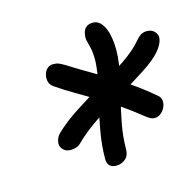

<svg xmlns="http://www.w3.org/2000/svg" viewBox="-81 -838 689 676"><g transform="rotate(-15 263.0 -500.0)"><path d="M122 -341Q104 -341 93.5 -353.5Q83 -366 87 -381Q88 -388 91.5 -395Q95 -402 102 -409Q135 -441 183 -472Q231 -503 283 -533Q335 -563 379 -593Q423 -623 448 -653Q457 -664 466.5 -670Q476 -676 489 -676Q507 -676 517.5 -664Q528 -652 525 -637Q524 -630 519 -619.5Q514 -609 503 -596Q483 -572 440 -544Q397 -516 345 -485.5Q293 -455 243.5 -422Q194 -389 160 -355Q152 -347 142 -344Q132 -341 122 -341ZM264 -246Q247 -246 238.5 -255Q230 -264 231 -281Q231 -326 239.5 -375.5Q248 -425 259.5 -473Q271 -521 279 -557Q287 -600 287 -626.5Q287 -653 283 -669.5Q279 -686 276 -697.5Q273 -709 276 -723Q278 -737 287.5 -745.5Q297 -754 313 -754Q335 -754 349.5 -730Q364 -706 367.5 -662Q371 -618 359 -559Q352 -523 340.5 -478Q329 -433 320 -385.5Q311 -338 311 -294Q311 -270 296.5 -258Q282 -246 264 -246ZM437 -373Q429 -373 421.5 -377Q414 -381 399 -393Q367 -419 331 -443.5Q295 -468 257.5 -490.5Q220 -513 186.5 -532.5Q153 -552 127 -570Q110 -580 106.5 -593Q103 -606 106 -618Q109 -632 118 -640.5Q127 -649 140 -649Q152 -649 159.5 -646Q167 -643 181 -635Q215 -613 263.5 -585Q312 -557 365.5 -522.5Q419 -488 468 -446Q483 -434 479 -412Q475 -395 463 -384Q451 -373 437 -373Z"/></g></svg>

Font: Shantell Sans
Style: Italic
Weight: 400
Italic angle: -11°
Designer: Stephen Nixon, Anya Danilova, Shantell Martin
Foundry: Arrow Type
Version: Version 1.011;[c5ecc13dd]